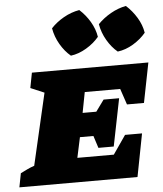

<svg xmlns="http://www.w3.org/2000/svg" viewBox="-88 -873 783 923"><g transform="rotate(-5 303.0 -412.0)"><path d="M-32 0 -19 -67Q-3 -75 13.5 -83Q30 -91 48 -97L128 -443L62 -471L76 -544H638L600 -352H518L492 -429H321L302 -330H368L408 -385H483L437 -156H363L344 -215H279L258 -117H434L496 -207H578L538 0ZM329 -824Q359 -797 380 -761.5Q401 -726 407 -688Q382 -658 345 -636Q308 -614 270 -609Q241 -633 219.5 -670Q198 -707 191 -748Q217 -776 253 -796.5Q289 -817 329 -824ZM554 -824Q584 -797 605.5 -761.5Q627 -726 633 -688Q608 -658 571.5 -636Q535 -614 496 -609Q467 -633 445.5 -670Q424 -707 417 -748Q444 -776 480 -796.5Q516 -817 554 -824Z"/></g></svg>

Font: Piazzolla SC Black
Style: Italic
Weight: 900
Italic angle: -11.3°
Designer: Juan Pablo del Peral
Foundry: Huerta Tipografica
Version: Version 1.330